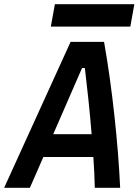

<svg xmlns="http://www.w3.org/2000/svg" viewBox="-48 -893 659 913"><path d="M-28.3 0H94.2L158.2 -146.5H396C399.4 -94.7 401.9 -45.4 402.8 0H523.4C513.7 -210.9 484.9 -481 446.8 -693.8H287.6ZM193.8 -766.6H571.8L590.8 -873H212.9ZM205.1 -254.9 342.3 -569.8H355.5C366.7 -476.6 378.9 -364.7 387.7 -254.9Z"/></svg>

Font: Cascadia Code SemiBold
Style: Italic
Weight: 600
Italic angle: -10°
Monospace: yes
Designer: Aaron Bell
Foundry: Saja Typeworks
Version: Version 2404.023